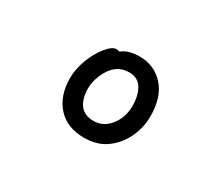

<svg xmlns="http://www.w3.org/2000/svg" viewBox="-64 -882 628 547"><g transform="rotate(30 250.0 -608.0)"><path d="M244 -468Q188 -468 156.5 -503Q125 -538 125 -596Q125 -626 137 -657.5Q149 -689 167 -711Q185 -733 198 -733Q206 -733 209 -731Q230 -748 267 -748Q315 -748 346.5 -713.5Q378 -679 378 -615Q378 -579 362.5 -545.5Q347 -512 317.5 -490Q288 -468 244 -468ZM244 -523Q276 -523 297.5 -550.5Q319 -578 319 -615Q319 -650 305.5 -672Q292 -694 264 -694Q216 -694 194 -641Q184 -618 184 -595Q186 -523 244 -523Z"/></g></svg>

Font: LXGW WenKai Mono Lite
Style: Regular
Weight: 400
Monospace: yes
Designer: LXGW / Fontworks Inc.
Foundry: LXGW / Fontworks Inc.
Version: Version 1.520; June 14, 2025